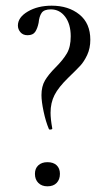

<svg xmlns="http://www.w3.org/2000/svg" viewBox="-20 -645 369 676"><path d="M116 -565Q112 -545 104 -533Q96 -521 77 -521Q61 -521 52 -531.5Q43 -542 43 -555Q43 -584 78 -604.5Q113 -625 162 -625Q221 -625 259.5 -594Q298 -563 298 -505Q298 -475 287 -451.5Q276 -428 262.5 -413.5Q249 -399 221 -372Q186 -338 172 -310.5Q158 -283 158 -248Q158 -226 164 -193Q165 -190 159 -189Q153 -188 152 -191Q141 -217 133.5 -252.5Q126 -288 126 -310Q126 -341 138.5 -362Q151 -383 175 -407Q202 -434 215.5 -457Q229 -480 229 -517Q229 -560 209.5 -586Q190 -612 159 -612Q135 -612 126.5 -599.5Q118 -587 116 -565ZM103 -33Q103 -52 115 -63Q127 -74 147 -74Q168 -74 179.5 -63Q191 -52 191 -33Q191 -13 179.5 -1Q168 11 147 11Q127 11 115 -1Q103 -13 103 -33Z"/></svg>

Font: Cormorant Upright
Style: Regular
Weight: 400
Designer: Christian Thalmann (Catharsis Fonts)
Foundry: Catharsis Fonts
Version: Version 3.302